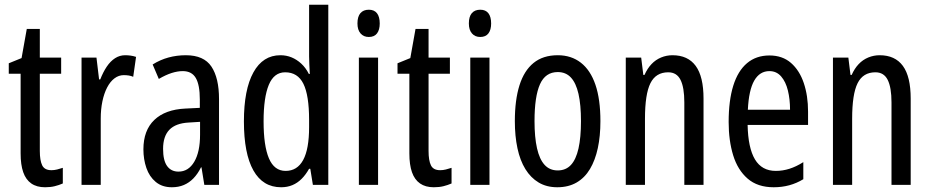

<svg xmlns="http://www.w3.org/2000/svg" viewBox="-20 -780 3925 810"><path d="M197 -62Q209 -62 221 -65Q233 -68 245 -72V-6Q229 1 211 5.5Q193 10 170 10Q135 10 112 -6Q89 -22 78 -53.5Q67 -85 67 -133V-469H17V-513L71 -535L93 -658H148V-537H238V-469H148V-143Q148 -103 158 -82.5Q168 -62 197 -62Z M508 -547Q519 -547 530.5 -545.5Q542 -544 554 -540L542 -456Q533 -460 523 -461.5Q513 -463 502 -463Q481 -463 463 -449.5Q445 -436 432 -411Q419 -386 412 -352.5Q405 -319 405 -280V0H324V-537H387L398 -445H403Q415 -476 430.5 -499Q446 -522 465.5 -534.5Q485 -547 508 -547Z M764 -547Q840 -547 872 -499Q904 -451 904 -362V0H842L830 -74H828Q814 -46 796 -27.5Q778 -9 755.5 0.5Q733 10 705 10Q664 10 637 -12.5Q610 -35 597.5 -71.5Q585 -108 585 -150Q585 -230 631 -274Q677 -318 762 -322L823 -325V-360Q823 -422 806 -451Q789 -480 751 -480Q729 -480 704 -472Q679 -464 650 -447L624 -508Q656 -528 691 -537.5Q726 -547 764 -547ZM776 -263Q721 -260 694.5 -232.5Q668 -205 668 -152Q668 -103 685 -79.5Q702 -56 733 -56Q775 -56 799.5 -97.5Q824 -139 824 -212V-266Z M1166 10Q1089 10 1049 -61Q1009 -132 1009 -268Q1009 -402 1049 -474.5Q1089 -547 1163 -547Q1188 -547 1210 -538Q1232 -529 1251 -511.5Q1270 -494 1283 -468H1287Q1286 -491 1285 -508.5Q1284 -526 1284 -542V-760H1365V0H1300L1289 -68H1284Q1270 -43 1252.5 -25.5Q1235 -8 1213.5 1Q1192 10 1166 10ZM1185 -59Q1234 -59 1259 -105Q1284 -151 1284 -244V-274Q1284 -378 1260 -426.5Q1236 -475 1183 -475Q1136 -475 1114 -422Q1092 -369 1092 -268Q1092 -165 1114.5 -112Q1137 -59 1185 -59Z M1575 -537V0H1494V-537ZM1536 -739Q1559 -739 1570.5 -724Q1582 -709 1582 -681Q1582 -654 1570.5 -639Q1559 -624 1536 -624Q1514 -624 1501 -639Q1488 -654 1488 -681Q1488 -710 1500.5 -724.5Q1513 -739 1536 -739Z M1837 -62Q1849 -62 1861 -65Q1873 -68 1885 -72V-6Q1869 1 1851 5.5Q1833 10 1810 10Q1775 10 1752 -6Q1729 -22 1718 -53.5Q1707 -85 1707 -133V-469H1657V-513L1711 -535L1733 -658H1788V-537H1878V-469H1788V-143Q1788 -103 1798 -82.5Q1808 -62 1837 -62Z M2045 -537V0H1964V-537ZM2006 -739Q2029 -739 2040.5 -724Q2052 -709 2052 -681Q2052 -654 2040.5 -639Q2029 -624 2006 -624Q1984 -624 1971 -639Q1958 -654 1958 -681Q1958 -710 1970.5 -724.5Q1983 -739 2006 -739Z M2513 -269Q2513 -206 2502 -155Q2491 -104 2469 -67Q2447 -30 2412.5 -10Q2378 10 2331 10Q2286 10 2252.5 -10Q2219 -30 2196.5 -66.5Q2174 -103 2163 -154.5Q2152 -206 2152 -269Q2152 -358 2171.5 -420Q2191 -482 2231 -514.5Q2271 -547 2333 -547Q2390 -547 2430.5 -515.5Q2471 -484 2492 -422.5Q2513 -361 2513 -269ZM2235 -269Q2235 -201 2245.5 -154.5Q2256 -108 2277.5 -84.5Q2299 -61 2333 -61Q2367 -61 2388.5 -84Q2410 -107 2420.5 -153.5Q2431 -200 2431 -269Q2431 -338 2420.5 -384Q2410 -430 2388.5 -453Q2367 -476 2333 -476Q2281 -476 2258 -424.5Q2235 -373 2235 -269Z M2817 -547Q2882 -547 2915 -502Q2948 -457 2948 -364V0H2867V-348Q2867 -411 2851 -443Q2835 -475 2799 -475Q2747 -475 2724 -429Q2701 -383 2701 -279V0H2620V-537H2685L2694 -464H2699Q2711 -491 2728.5 -509.5Q2746 -528 2769 -537.5Q2792 -547 2817 -547Z M3226 -546Q3281 -546 3317 -514.5Q3353 -483 3371 -429.5Q3389 -376 3389 -309V-253H3134Q3136 -156 3165 -107.5Q3194 -59 3253 -59Q3282 -59 3310.5 -68Q3339 -77 3369 -96V-24Q3341 -7 3310 1.5Q3279 10 3244 10Q3176 10 3134 -26.5Q3092 -63 3073 -125Q3054 -187 3054 -265Q3054 -356 3073.5 -418.5Q3093 -481 3131.5 -513.5Q3170 -546 3226 -546ZM3226 -480Q3185 -480 3162 -440Q3139 -400 3135 -317H3313Q3313 -361 3304 -398Q3295 -435 3275.5 -457.5Q3256 -480 3226 -480Z M3691 -547Q3756 -547 3789 -502Q3822 -457 3822 -364V0H3741V-348Q3741 -411 3725 -443Q3709 -475 3673 -475Q3621 -475 3598 -429Q3575 -383 3575 -279V0H3494V-537H3559L3568 -464H3573Q3585 -491 3602.5 -509.5Q3620 -528 3643 -537.5Q3666 -547 3691 -547Z"/></svg>

Font: Noto Sans Devanagari ExtraCondensed
Style: Regular
Weight: 400
Width: 2
Designer: Jelle Bosma - Monotype Design Team
Foundry: Monotype Imaging Inc.
Version: Version 2.006